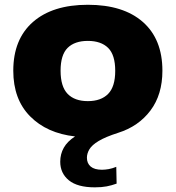

<svg xmlns="http://www.w3.org/2000/svg" viewBox="-20 -578 754 824"><path d="M387 226Q312.5 226 275.5 195.8Q238.5 165.5 238.5 116Q238.5 83 253.8 56Q269 29 302 7.5Q181 -6 109 -79Q37 -152 37 -274.5Q37 -409.5 121.2 -483.5Q205.5 -557.5 357 -557.5Q509 -557.5 593 -483.8Q677 -410 677 -274.5Q677 -172 625.8 -103.8Q574.5 -35.5 487 -8Q432.5 9.5 403.5 27Q374.5 44.5 363.8 62.5Q353 80.5 353 99Q353 123 369.2 136.8Q385.5 150.5 417.5 150.5Q430.5 150.5 446.2 147.8Q462 145 479 138L480.5 210Q460 217.5 438.2 221.8Q416.5 226 387 226ZM357 -144Q413.5 -144 444 -175Q474.5 -206 474.5 -274Q474.5 -342.5 444 -372.5Q413.5 -402.5 357 -402.5Q300.5 -402.5 270.2 -372.5Q240 -342.5 240 -274.5Q240 -206.5 270.2 -175.2Q300.5 -144 357 -144Z"/></svg>

Font: Encode Sans Expanded Expanded ExtraBold
Style: Regular
Weight: 800
Width: 7
Designer: Multiple Designers
Foundry: Impallari Type
Version: Version 3.000; ttfautohint (v1.8.3) -l 8 -r 50 -G 200 -x 14 